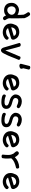

<svg xmlns="http://www.w3.org/2000/svg" viewBox="1640 -2232 645 3966"><g transform="rotate(90 1963.0 -249.5)"><path d="M240.2 -493.2Q232.4 -502 232.4 -512.7Q232.4 -528.3 245.6 -538.6Q258.8 -548.8 273.4 -548.8Q288.1 -548.8 301.8 -533.7Q315.4 -518.6 326.2 -498.5Q336.9 -478.5 344.7 -460Q352.5 -441.4 355.5 -434.6Q357.4 -383.8 358.4 -336.4Q359.4 -289.1 359.4 -243.2Q359.4 -210.9 359.4 -180.2Q359.4 -149.4 357.4 -118.2Q359.4 -93.8 371.6 -74.2Q383.8 -54.7 394.5 -34.2Q397.5 -28.3 397.5 -22.5Q397.5 -6.8 384.3 2.4Q371.1 11.7 357.4 11.7Q324.2 11.7 300.8 -50.8Q257.8 -10.7 197.3 -10.7Q124 -10.7 81.5 -50.3Q39.1 -89.8 39.1 -168.9Q39.1 -205.1 53.7 -233.4Q68.4 -261.7 90.3 -280.8Q112.3 -299.8 139.2 -309.6Q166 -319.3 191.4 -319.3Q214.8 -317.4 240.2 -309.6Q265.6 -301.8 288.1 -288.1Q288.1 -321.3 287.1 -354Q286.1 -386.7 283.2 -417Q274.4 -435.5 264.6 -454.1Q254.9 -472.7 240.2 -493.2ZM285.2 -162.1V-169.9Q284.2 -204.1 256.3 -227.5Q228.5 -251 182.6 -251Q172.9 -251 160.6 -246.1Q148.4 -241.2 137.2 -231Q126 -220.7 118.7 -204.1Q111.3 -187.5 111.3 -165Q111.3 -127.9 132.8 -102.5Q154.3 -77.1 191.4 -77.1Q208 -77.1 224.1 -83.5Q240.2 -89.8 253.4 -101.6Q266.6 -113.3 274.9 -128.9Q283.2 -144.5 285.2 -162.1Z M769.5 -270.5Q799.8 -228.5 799.8 -197.3Q799.8 -164.1 765.6 -153.3L561.5 -92.8Q574.2 -73.2 594.2 -62.5Q614.3 -51.8 634.8 -51.8Q667 -51.8 695.8 -62Q724.6 -72.3 750 -98.6Q756.8 -105.5 765.6 -105.5Q777.3 -105.5 789.6 -94.2Q801.8 -83 801.8 -69.3Q801.8 -55.7 788.6 -41Q775.4 -26.4 753.9 -13.2Q732.4 0 705.1 8.3Q677.7 16.6 649.4 16.6Q621.1 16.6 589.4 7.8Q557.6 -1 530.3 -20Q502.9 -39.1 485.4 -69.3Q467.8 -99.6 467.8 -143.6Q467.8 -190.4 498 -251Q517.6 -289.1 558.1 -307.1Q598.6 -325.2 643.6 -325.2Q680.7 -325.2 714.4 -311.5Q748 -297.9 769.5 -270.5ZM544.9 -158.2 722.7 -210Q717.8 -235.4 696.8 -247.6Q675.8 -259.8 650.4 -259.8Q622.1 -259.8 602.1 -249.5Q582 -239.3 569.3 -223.6Q556.6 -208 550.8 -190.4Q544.9 -172.9 544.9 -158.2Z M1021.5 -36.1Q1047.9 -100.6 1080.1 -177.2Q1112.3 -253.9 1146.5 -333Q1148.4 -342.8 1155.3 -346.7Q1162.1 -350.6 1169.9 -350.6Q1187.5 -350.6 1202.6 -339.4Q1217.8 -328.1 1217.8 -316.4Q1217.8 -314.5 1217.3 -313.5Q1216.8 -312.5 1216.8 -311.5Q1201.2 -276.4 1187.5 -241.2Q1173.8 -206.1 1159.2 -168.9Q1144.5 -131.8 1127 -91.8Q1109.4 -51.8 1085.9 -6.8Q1069.3 27.3 1052.2 40.5Q1035.2 53.7 1019.5 53.7Q997.1 53.7 981.4 34.2Q965.8 14.6 960.9 -6.8L869.1 -321.3Q868.2 -323.2 868.2 -326.2Q868.2 -338.9 879.9 -346.7Q891.6 -354.5 907.2 -354.5Q918 -354.5 928.7 -349.1Q939.5 -343.8 943.4 -331.1Q953.1 -299.8 963.4 -262.2Q973.6 -224.6 983.9 -185.5Q994.1 -146.5 1003.9 -107.9Q1013.7 -69.3 1021.5 -36.1Z M1298.8 -362.3 1341.8 -530.3Q1343.8 -542 1352.1 -546.9Q1360.4 -551.8 1371.1 -551.8Q1390.6 -551.8 1404.3 -542.5Q1418 -533.2 1418 -522.5L1390.6 -407.2L1399.4 -378.9Q1399.4 -375 1399.9 -371.6Q1400.4 -368.2 1400.4 -365.2Q1400.4 -353.5 1392.6 -346.2Q1384.8 -338.9 1374 -334.5Q1363.3 -330.1 1352.5 -328.6Q1341.8 -327.1 1335 -327.1Q1318.4 -329.1 1308.1 -336.4Q1297.9 -343.8 1297.9 -356.4Q1297.9 -360.4 1298.8 -362.3Z M1818.4 -270.5Q1848.6 -228.5 1848.6 -197.3Q1848.6 -164.1 1814.5 -153.3L1610.4 -92.8Q1623 -73.2 1643.1 -62.5Q1663.1 -51.8 1683.6 -51.8Q1715.8 -51.8 1744.6 -62Q1773.4 -72.3 1798.8 -98.6Q1805.7 -105.5 1814.5 -105.5Q1826.2 -105.5 1838.4 -94.2Q1850.6 -83 1850.6 -69.3Q1850.6 -55.7 1837.4 -41Q1824.2 -26.4 1802.7 -13.2Q1781.2 0 1753.9 8.3Q1726.6 16.6 1698.2 16.6Q1669.9 16.6 1638.2 7.8Q1606.4 -1 1579.1 -20Q1551.8 -39.1 1534.2 -69.3Q1516.6 -99.6 1516.6 -143.6Q1516.6 -190.4 1546.9 -251Q1566.4 -289.1 1606.9 -307.1Q1647.5 -325.2 1692.4 -325.2Q1729.5 -325.2 1763.2 -311.5Q1796.9 -297.9 1818.4 -270.5ZM1593.8 -158.2 1771.5 -210Q1766.6 -235.4 1745.6 -247.6Q1724.6 -259.8 1699.2 -259.8Q1670.9 -259.8 1650.9 -249.5Q1630.9 -239.3 1618.2 -223.6Q1605.5 -208 1599.6 -190.4Q1593.8 -172.9 1593.8 -158.2Z M1941.4 -208Q1931.6 -221.7 1931.6 -246.1Q1931.6 -273.4 1941.4 -297.4Q1951.2 -321.3 1969.7 -338.9Q1988.3 -356.4 2015.6 -366.7Q2043 -377 2079.1 -377Q2101.6 -377 2126 -370.6Q2150.4 -364.3 2170.4 -354.5Q2190.4 -344.7 2203.1 -332.5Q2215.8 -320.3 2215.8 -308.6Q2215.8 -292 2203.1 -282.2Q2190.4 -272.5 2179.7 -272.5Q2175.8 -272.5 2169.9 -274.4Q2136.7 -291 2111.3 -297.9Q2085.9 -304.7 2066.4 -304.7Q2035.2 -304.7 2020 -287.6Q2004.9 -270.5 2004.9 -245.1Q2004.9 -221.7 2021.5 -209.5Q2038.1 -197.3 2063 -189Q2087.9 -180.7 2117.2 -173.3Q2146.5 -166 2171.4 -152.3Q2196.3 -138.7 2212.9 -116.7Q2229.5 -94.7 2229.5 -56.6Q2229.5 -4.9 2191.9 20Q2154.3 44.9 2089.8 44.9Q2063.5 44.9 2035.2 42Q2006.8 39.1 1983.9 32.7Q1960.9 26.4 1946.3 15.6Q1931.6 4.9 1931.6 -11.7Q1931.6 -24.4 1939 -35.6Q1946.3 -46.9 1959 -46.9Q1960.9 -46.9 1961.9 -46.4Q1962.9 -45.9 1964.8 -45.9Q1999 -30.3 2029.3 -24.9Q2059.6 -19.5 2082 -19.5Q2126 -19.5 2143.6 -30.3Q2161.1 -41 2161.1 -60.5Q2161.1 -76.2 2148.9 -87.4Q2136.7 -98.6 2118.7 -106Q2100.6 -113.3 2079.6 -119.1Q2058.6 -125 2041 -130.9Q2013.7 -139.6 1987.8 -156.2Q1961.9 -172.9 1941.4 -208Z M2320.3 -208Q2310.5 -221.7 2310.5 -246.1Q2310.5 -273.4 2320.3 -297.4Q2330.1 -321.3 2348.6 -338.9Q2367.2 -356.4 2394.5 -366.7Q2421.9 -377 2458 -377Q2480.5 -377 2504.9 -370.6Q2529.3 -364.3 2549.3 -354.5Q2569.3 -344.7 2582 -332.5Q2594.7 -320.3 2594.7 -308.6Q2594.7 -292 2582 -282.2Q2569.3 -272.5 2558.6 -272.5Q2554.7 -272.5 2548.8 -274.4Q2515.6 -291 2490.2 -297.9Q2464.8 -304.7 2445.3 -304.7Q2414.1 -304.7 2398.9 -287.6Q2383.8 -270.5 2383.8 -245.1Q2383.8 -221.7 2400.4 -209.5Q2417 -197.3 2441.9 -189Q2466.8 -180.7 2496.1 -173.3Q2525.4 -166 2550.3 -152.3Q2575.2 -138.7 2591.8 -116.7Q2608.4 -94.7 2608.4 -56.6Q2608.4 -4.9 2570.8 20Q2533.2 44.9 2468.8 44.9Q2442.4 44.9 2414.1 42Q2385.7 39.1 2362.8 32.7Q2339.8 26.4 2325.2 15.6Q2310.5 4.9 2310.5 -11.7Q2310.5 -24.4 2317.9 -35.6Q2325.2 -46.9 2337.9 -46.9Q2339.8 -46.9 2340.8 -46.4Q2341.8 -45.9 2343.8 -45.9Q2377.9 -30.3 2408.2 -24.9Q2438.5 -19.5 2460.9 -19.5Q2504.9 -19.5 2522.5 -30.3Q2540 -41 2540 -60.5Q2540 -76.2 2527.8 -87.4Q2515.6 -98.6 2497.6 -106Q2479.5 -113.3 2458.5 -119.1Q2437.5 -125 2419.9 -130.9Q2392.6 -139.6 2366.7 -156.2Q2340.8 -172.9 2320.3 -208Z M2992.2 -270.5Q3022.5 -228.5 3022.5 -197.3Q3022.5 -164.1 2988.3 -153.3L2784.2 -92.8Q2796.9 -73.2 2816.9 -62.5Q2836.9 -51.8 2857.4 -51.8Q2889.6 -51.8 2918.5 -62Q2947.3 -72.3 2972.7 -98.6Q2979.5 -105.5 2988.3 -105.5Q3000 -105.5 3012.2 -94.2Q3024.4 -83 3024.4 -69.3Q3024.4 -55.7 3011.2 -41Q2998 -26.4 2976.6 -13.2Q2955.1 0 2927.7 8.3Q2900.4 16.6 2872.1 16.6Q2843.8 16.6 2812 7.8Q2780.3 -1 2752.9 -20Q2725.6 -39.1 2708 -69.3Q2690.4 -99.6 2690.4 -143.6Q2690.4 -190.4 2720.7 -251Q2740.2 -289.1 2780.8 -307.1Q2821.3 -325.2 2866.2 -325.2Q2903.3 -325.2 2937 -311.5Q2970.7 -297.9 2992.2 -270.5ZM2767.6 -158.2 2945.3 -210Q2940.4 -235.4 2919.4 -247.6Q2898.4 -259.8 2873 -259.8Q2844.7 -259.8 2824.7 -249.5Q2804.7 -239.3 2792 -223.6Q2779.3 -208 2773.4 -190.4Q2767.6 -172.9 2767.6 -158.2Z M3227.5 -233.4Q3266.6 -272.5 3320.3 -296.4Q3374 -320.3 3433.6 -323.2Q3448.2 -321.3 3455.6 -310.1Q3462.9 -298.8 3462.9 -286.1Q3462.9 -275.4 3457.5 -266.1Q3452.1 -256.8 3441.4 -256.8Q3377 -242.2 3328.6 -219.7Q3280.3 -197.3 3251 -160.2Q3251 -140.6 3253.4 -121.6Q3255.9 -102.5 3255.9 -82Q3255.9 -56.6 3254.4 -31.2Q3252.9 -5.9 3248 18.6Q3247.1 31.2 3235.4 36.1Q3223.6 41 3210 41Q3196.3 41 3185.1 34.7Q3173.8 28.3 3173.8 16.6Q3176.8 -10.7 3179.2 -39.6Q3181.6 -68.4 3181.6 -96.7Q3181.6 -134.8 3172.4 -160.2Q3163.1 -185.5 3155.3 -202.1Q3152.3 -207 3144 -216.3Q3135.7 -225.6 3127 -235.8Q3118.2 -246.1 3111.3 -256.8Q3104.5 -267.6 3104.5 -275.4Q3104.5 -292 3117.7 -304.2Q3130.9 -316.4 3147.5 -316.4Q3164.1 -316.4 3186.5 -292Q3209 -267.6 3227.5 -233.4Z M3855.5 -270.5Q3885.7 -228.5 3885.7 -197.3Q3885.7 -164.1 3851.6 -153.3L3647.5 -92.8Q3660.2 -73.2 3680.2 -62.5Q3700.2 -51.8 3720.7 -51.8Q3752.9 -51.8 3781.7 -62Q3810.5 -72.3 3835.9 -98.6Q3842.8 -105.5 3851.6 -105.5Q3863.3 -105.5 3875.5 -94.2Q3887.7 -83 3887.7 -69.3Q3887.7 -55.7 3874.5 -41Q3861.3 -26.4 3839.8 -13.2Q3818.4 0 3791 8.3Q3763.7 16.6 3735.4 16.6Q3707 16.6 3675.3 7.8Q3643.6 -1 3616.2 -20Q3588.9 -39.1 3571.3 -69.3Q3553.7 -99.6 3553.7 -143.6Q3553.7 -190.4 3584 -251Q3603.5 -289.1 3644 -307.1Q3684.6 -325.2 3729.5 -325.2Q3766.6 -325.2 3800.3 -311.5Q3834 -297.9 3855.5 -270.5ZM3630.9 -158.2 3808.6 -210Q3803.7 -235.4 3782.7 -247.6Q3761.7 -259.8 3736.3 -259.8Q3708 -259.8 3688 -249.5Q3668 -239.3 3655.3 -223.6Q3642.6 -208 3636.7 -190.4Q3630.9 -172.9 3630.9 -158.2Z"/></g></svg>

Font: Gamja Flower
Style: Regular
Weight: 400
Designer: YoonDesign Inc.
Foundry: YoonDesign Inc.
Version: Version 3.00;build 20171102